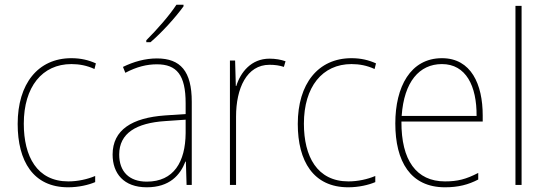

<svg xmlns="http://www.w3.org/2000/svg" viewBox="-20 -785 2316 815"><path d="M269 10C314 10 356 0 384 -12V-38C351 -24 310 -15 270 -15C137 -15 81 -121 81 -260C81 -416 159 -513 283 -513C316 -513 349 -507 381 -492L387 -516C356 -530 323 -538 283 -538C141 -538 55 -429 55 -259C55 -101 121 10 269 10Z M759 -758V-765H729C699 -719 646 -659 601 -614V-606H619C667 -647 725 -711 759 -758ZM646 -537C596 -537 547 -523 502 -501L512 -476C561 -502 604 -512 646 -512C730 -512 768 -467 768 -347V-301L680 -295C541 -285 458 -234 458 -129C458 -49 505 10 603 10C700 10 745 -42 767 -99H769L772 0H794V-353C794 -483 746 -537 646 -537ZM681 -271 768 -277V-220C767 -98 718 -14 603 -14C528 -14 486 -57 486 -129C486 -220 559 -263 681 -271Z M1124 -536C1046 -536 1001 -478 983 -420H981L978 -528H956V0H982V-290C982 -410 1027 -510 1124 -510C1148 -510 1167 -507 1185 -501L1192 -525C1172 -532 1149 -536 1124 -536Z M1458 10C1503 10 1545 0 1573 -12V-38C1540 -24 1499 -15 1459 -15C1326 -15 1270 -121 1270 -260C1270 -416 1348 -513 1472 -513C1505 -513 1538 -507 1570 -492L1576 -516C1545 -530 1512 -538 1472 -538C1330 -538 1244 -429 1244 -259C1244 -101 1310 10 1458 10Z M1856 -538C1722 -538 1658 -416 1658 -261C1658 -100 1722 10 1869 10C1925 10 1968 -1 2010 -23V-51C1958 -24 1922 -15 1869 -15C1747 -15 1683 -105 1684 -269H2029V-295C2029 -427 1980 -538 1856 -538ZM1856 -513C1958 -513 2004 -420 2003 -293H1685C1695 -438 1760 -513 1856 -513Z M2194 0V-760H2168V0Z"/></svg>

Font: Noto Sans Georgian SemiCondensed Thin
Style: Regular
Weight: 100
Width: 4
Designer: Monotype Design Team, Akaki Razmadze
Foundry: Google LLC
Version: Version 2.005